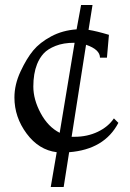

<svg xmlns="http://www.w3.org/2000/svg" viewBox="-20 -738 522 772"><path d="M236 14H184L208 -126Q136 -135 87 -201Q38 -267 38 -346Q38 -398 62.5 -450.5Q87 -503 113.5 -535Q140 -567 185.5 -591.5Q231 -616 288 -620L306 -718H352L336 -618Q368 -613 418 -598L410 -506H382Q382 -539 326 -558L268 -188H280Q331 -188 373 -208Q415 -228 438 -262L456 -244Q400 -137 258 -126ZM220 -204 280 -566H278Q235 -566 203.5 -553.5Q172 -541 155.5 -523Q139 -505 129 -480Q114 -442 114 -390Q114 -338 143.5 -283Q173 -228 220 -204Z"/></svg>

Font: Montaga
Style: Regular
Weight: 400
Designer: Alejandra Rodriguez
Foundry: Alejandra Rodriguez
Version: Version 1.001